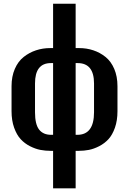

<svg xmlns="http://www.w3.org/2000/svg" viewBox="-20 -830 693 1031"><path d="M265.1 181.2V-20H252Q223.6 -20 196.8 -25.1Q169.9 -30.3 141.1 -44.9Q112.3 -59.6 91.1 -82.5Q69.8 -105.5 55.9 -144.3Q42 -183.1 42 -232.9V-367.2Q42 -419.4 59.6 -460Q77.1 -500.5 107.2 -524.2Q137.2 -547.9 173.3 -559.8Q209.5 -571.8 250 -571.8H265.1V-810.1H386.2V-571.8H404.8Q445.3 -571.8 481.2 -559.8Q517.1 -547.9 546.6 -524.2Q576.2 -500.5 593.5 -460Q610.8 -419.4 610.8 -367.2V-232.9Q610.8 -183.1 597.2 -144.3Q583.5 -105.5 562.3 -82.5Q541 -59.6 512.5 -44.9Q483.9 -30.3 457.3 -25.1Q430.7 -20 402.8 -20H386.2V181.2ZM254.9 -106H265.1V-491.2H252.9Q168 -491.2 168 -381.8V-227.1Q168 -162.6 189.9 -134.3Q211.9 -106 254.9 -106ZM386.2 -106H395Q484.9 -106 484.9 -227.1V-381.8Q484.9 -491.2 397 -491.2H386.2Z"/></svg>

Font: Oswald Medium
Style: Regular
Weight: 500
Designer: Vernon Adams
Foundry: Vernon Adams
Version: Version 4.103